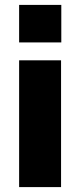

<svg xmlns="http://www.w3.org/2000/svg" viewBox="-20 -763 324 783"><path d="M230 -743H58V-590H230ZM229 -517H58V0H229Z"/></svg>

Font: United Sans ExtraBold
Style: Regular
Weight: 800
Designer: Pablo Impallari, Rodrigo Fuenzalida (Modified by Dan O. Williams)
Version: Version 1.000;PS 001.000;hotconv 1.0.88;makeotf.lib2.5.64775